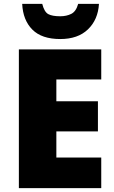

<svg xmlns="http://www.w3.org/2000/svg" viewBox="-20 -968 589 988"><path d="M501 0H77.1V-713.9H501V-559.1H270V-446.8H483.9V-292H270V-157.2H501ZM489.3 -948.2Q484.4 -866.7 432.6 -816.9Q380.9 -767.1 290 -767.1Q194.8 -767.1 146.5 -815.7Q98.1 -864.3 94.2 -948.2H197.3Q208 -906.2 228.5 -895.3Q249 -884.3 290 -884.3Q322.3 -884.3 346.9 -896.7Q371.6 -909.2 382.3 -948.2Z"/></svg>

Font: Open Sans ExtraBold
Style: Regular
Weight: 800
Designer: Monotype Design Team
Foundry: Monotype Imaging Inc.
Version: Version 3.003; ttfautohint (v1.8.4)